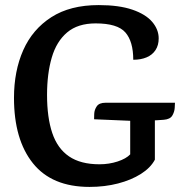

<svg xmlns="http://www.w3.org/2000/svg" viewBox="-20 -720 724 755"><path d="M368 -700Q448 -700 500.5 -682Q553 -664 578.5 -634Q604 -604 604 -569Q604 -542 591.5 -523Q579 -504 556.5 -494.5Q534 -485 504 -485Q504 -557 473 -592.5Q442 -628 356 -628Q286 -628 244 -592.5Q202 -557 183.5 -493.5Q165 -430 165 -347Q165 -258 185.5 -197Q206 -136 251.5 -105Q297 -74 371 -74Q409 -74 442.5 -85Q476 -96 492 -113V-278L589 -274V-92Q572 -60 534 -36Q496 -12 444 1.5Q392 15 332 15Q184 15 109.5 -78Q35 -171 35 -335Q35 -441 71.5 -523Q108 -605 182 -652.5Q256 -700 368 -700ZM395 -316H668Q668 -311 667 -295.5Q666 -280 657.5 -265.5Q649 -251 624 -249L595 -247L492 -245L350 -251Q350 -256 350.5 -272Q351 -288 360.5 -302Q370 -316 395 -316Z"/></svg>

Font: Karma Variable Light
Style: Regular
Weight: 300
Designer: Joana Correia
Foundry: Indian Type Foundry
Version: Version 3.000